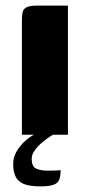

<svg xmlns="http://www.w3.org/2000/svg" viewBox="-20 -480 321 684"><path d="M58 0Q58 -102 58 -204Q58 -306 58 -408Q58 -425 60.5 -436.5Q63 -448 74.5 -454Q86 -460 112 -460H222V0ZM124 184Q85 184 64 175Q43 166 35 148Q27 130 27 105Q27 82 37 63.5Q47 45 61.5 30Q76 15 92 5Q108 -5 120 -10H188Q180 -7 164.5 2.5Q149 12 132.5 25.5Q116 39 104.5 54.5Q93 70 93 85Q93 114 109.5 121Q126 128 151 128Q171 128 179.5 127.5Q188 127 191 126.5Q194 126 196 126Q196 146 191.5 159Q187 172 171.5 178Q156 184 124 184Z"/></svg>

Font: r_Genos
Style: Bold
Weight: 700
Designer: Robert E. Leuschke
Foundry: Robert E. Leuschke
Version: Version 2.000;June 29, 2024;FontCreator 14.0.0.2814 32-bit